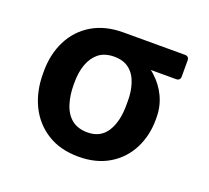

<svg xmlns="http://www.w3.org/2000/svg" viewBox="-98 -650 853 782"><g transform="rotate(20 328.5 -259.0)"><path d="M176.1 -25.6Q120.4 -60.4 90.7 -120.9Q61.1 -181.5 61.1 -258.5V-269.9Q61.1 -343 90.6 -402Q120.7 -461.6 177 -495Q233.3 -528.4 311.1 -528.4H578.5Q587 -528.4 591.6 -523.8Q596.2 -519.2 596.2 -510.7V-440.7Q596.2 -432.2 591.6 -427.6Q587 -422.9 578.5 -422.9H468.4Q475.1 -418.3 482.6 -411.2Q517.4 -380.3 537.1 -338.4Q556.8 -296.5 556.8 -248.6V-238.6Q556.8 -171.2 528.4 -114.3Q498.9 -56.1 443.5 -23.1Q388.1 9.9 312.5 9.9Q231.9 9.9 176.1 -25.6ZM205.6 -176.8Q217.7 -138.1 244.1 -116.8Q270.6 -95.5 312.5 -95.5Q369 -95.5 396.8 -139.7Q424.7 -183.9 424 -258.5V-269.9Q424.7 -311.1 413.4 -345.9Q402 -382.5 376.6 -402.7Q351.2 -422.9 311.1 -422.9Q269.2 -422.9 243.3 -402Q218.4 -381.4 206.1 -347.1Q193.9 -312.9 193.9 -269.9V-258.5Q193.9 -213.8 205.6 -176.8Z"/></g></svg>

Font: DeltaSans SemiBold
Style: Regular
Weight: 600
Designer: Rasmus Andersson
Foundry: rsms
Version: Version 3.012